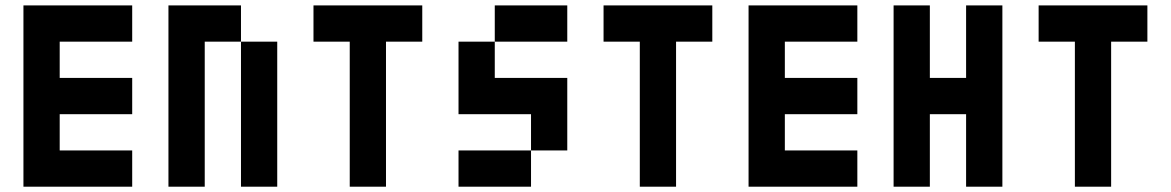

<svg xmlns="http://www.w3.org/2000/svg" viewBox="-20 -704 4415 724"><path d="M478.5 -683.6V-546.9H205.1V-410.2H478.5V-273.4H205.1V-136.7H478.5V0H68.4V-683.6Z M888.7 -683.6V-546.9H752V0H615.2V-683.6ZM888.7 -546.9H1025.4V0H888.7Z M1298.8 -546.9H1162.1V-683.6H1572.3V-546.9H1435.5V0H1298.8Z M1845.7 -546.9V-683.6H2119.1V-546.9ZM1709 0V-136.7H1982.4V0ZM1709 -546.9H1845.7V-410.2H2119.1V-136.7H1982.4V-273.4H1709Z M2392.6 -546.9H2255.9V-683.6H2666V-546.9H2529.3V0H2392.6Z M3212.9 -683.6V-546.9H2939.5V-410.2H3212.9V-273.4H2939.5V-136.7H3212.9V0H2802.7V-683.6Z M3349.6 -683.6H3486.3V-410.2H3623V-683.6H3759.8V0H3623V-273.4H3486.3V0H3349.6Z M4033.2 -546.9H3896.5V-683.6H4306.6V-546.9H4169.9V0H4033.2Z"/></svg>

Font: DatCub
Style: Bold
Weight: 700
Designer: GGBot
Version: 1.00